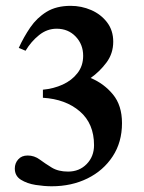

<svg xmlns="http://www.w3.org/2000/svg" viewBox="-20 -632 498 664"><path d="M401.9 -206.1Q401.9 -140.1 369.6 -91.1Q337.4 -42 282.5 -14.9Q227.5 12.2 158.7 12.2Q133.3 12.2 103.5 7.6Q73.7 2.9 52.5 -10.3Q31.2 -23.4 31.2 -49.3Q31.2 -67.4 43 -80.8Q54.7 -94.2 75.7 -94.2Q98.6 -94.2 117.4 -80.3Q136.2 -66.4 158.9 -52.5Q181.6 -38.6 215.3 -38.6Q254.4 -38.6 279.8 -64.7Q305.2 -90.8 305.2 -129.9Q305.2 -204.6 256.1 -246.8Q207 -289.1 128.4 -293.9V-321.8Q165.5 -325.2 197 -339.6Q228.5 -354 248 -379.2Q267.6 -404.3 267.6 -439Q267.6 -478.5 241.7 -505.6Q215.8 -532.7 175.8 -532.7Q142.6 -532.7 115 -510.5Q87.4 -488.3 68.4 -456.5L44.9 -466.3Q62 -503.9 84.7 -537.1Q107.4 -570.3 141.1 -591.1Q174.8 -611.8 224.6 -611.8Q261.7 -611.8 295.4 -597.2Q329.1 -582.5 350.3 -554.7Q371.6 -526.9 371.6 -487.8Q371.6 -446.8 347.9 -415.3Q324.2 -383.8 293.5 -362.3Q339.4 -343.3 370.6 -305.4Q401.9 -267.6 401.9 -206.1Z"/></svg>

Font: Scheherazade New SemiBold
Style: Regular
Weight: 600
Designer: SIL International
Foundry: SIL International
Version: Version 4.000